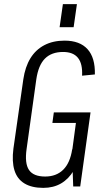

<svg xmlns="http://www.w3.org/2000/svg" viewBox="-20 -904 509 931"><path d="M190 7Q134 7 98.5 -14.5Q63 -36 50 -78.5Q37 -121 45 -183L93 -519Q102 -580 127.5 -621.5Q153 -663 195 -685Q237 -707 293 -707Q367 -707 404.5 -665.5Q442 -624 440 -543L378 -537Q381 -595 358 -623.5Q335 -652 286 -652Q230 -652 198 -620Q166 -588 156 -519L109 -182Q99 -112 120.5 -80Q142 -48 199 -48Q253 -48 286.5 -81Q320 -114 330 -180H371Q362 -119 337.5 -77.5Q313 -36 276 -14.5Q239 7 190 7ZM329 -166 353 -344 369 -308H234L241 -359H419L369 0H335ZM353 -884 337 -772H269L285 -884Z"/></svg>

Font: Pathway Extreme Condensed ExtraLight
Style: Italic
Weight: 250
Width: 3
Italic angle: -8°
Version: Version 1.001;gftools[0.9.26]